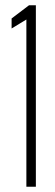

<svg xmlns="http://www.w3.org/2000/svg" viewBox="-20 -708 210 728"><path d="M80 0V-634L24 -600V-638L90 -688H116V0Z"/></svg>

Font: Saira UltraCondensed Thin
Style: Regular
Weight: 250
Width: 1
Designer: Hector Gatti with collaboration of the Omnibus-Type team
Foundry: Omnibus-Type
Version: Version 1.101